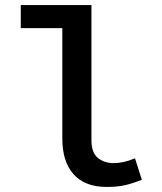

<svg xmlns="http://www.w3.org/2000/svg" viewBox="-20 -726 640 758"><path d="M401 12Q315 12 270.5 -38Q226 -88 226 -179V-615H62V-706H341V-173Q341 -123 366.5 -102.5Q392 -82 429 -82Q468 -82 513 -101L540 -16Q504 -2 474 5Q444 12 401 12Z"/></svg>

Font: Source Code Pro Semibold
Style: Regular
Weight: 600
Monospace: yes
Designer: Paul D. Hunt, Teo Tuominen
Foundry: Adobe Systems Incorporated
Version: Version 2.030;PS 1.000;hotconv 16.6.51;makeotf.lib2.5.65220